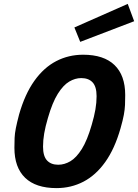

<svg xmlns="http://www.w3.org/2000/svg" viewBox="-20 -951 709 986"><path d="M407 -670Q513 -670 568 -617Q623 -564 623 -463Q623 -435 622 -412Q621 -389 616 -361.5Q611 -334 599 -292Q569 -187 520.5 -119Q472 -51 408.5 -18Q345 15 270 15Q164 15 109 -38Q54 -91 54 -192Q54 -220 55 -243Q56 -266 61.5 -293.5Q67 -321 78 -363Q108 -468 156.5 -536Q205 -604 268.5 -637Q332 -670 407 -670ZM279 -105Q311 -105 341.5 -123Q372 -141 400 -185.5Q428 -230 451 -310Q464 -354 470 -389Q476 -424 476 -457Q476 -506 455.5 -528Q435 -550 397 -550Q366 -550 335.5 -532Q305 -514 277 -469.5Q249 -425 226 -345Q213 -301 207 -266Q201 -231 201 -198Q201 -149 221.5 -127Q242 -105 279 -105ZM362 -810 636 -931 669 -842 392 -736Z"/></svg>

Font: Intel One Mono Light
Style: Italic
Weight: 300
Italic angle: -16°
Monospace: yes
Designer: Fred Shallcrass
Foundry: Frere-Jones Type LLC
Version: Version 1.004